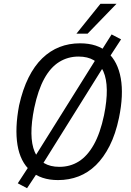

<svg xmlns="http://www.w3.org/2000/svg" viewBox="-20 -943 695 1015"><path d="M287 9Q196 9 141.5 -39.5Q87 -88 72.5 -176.5Q58 -265 81 -386Q100 -471 131 -533Q162 -595 203.5 -635Q245 -675 295 -694.5Q345 -714 403 -714Q496 -714 549.5 -665.5Q603 -617 618.5 -529Q634 -441 609 -320Q591 -234 559.5 -172Q528 -110 487 -70Q446 -30 395.5 -10.5Q345 9 287 9ZM294 -61Q351 -61 396.5 -89.5Q442 -118 476 -178.5Q510 -239 530 -334Q561 -487 526.5 -565.5Q492 -644 395 -644Q339 -644 293 -615.5Q247 -587 214 -527Q181 -467 161 -372Q130 -219 163.5 -140Q197 -61 294 -61ZM123 52 74 26 136 -69 159 -106 490 -635 513 -671 570 -761 620 -735 558 -640 535 -603 204 -73 182 -37ZM384 -765 511 -923H596L443 -765Z"/></svg>

Font: Nunito Sans 10pt Condensed
Style: Italic
Weight: 400
Width: 3
Italic angle: -9°
Designer: Vernon Adams
Foundry: Vernon Adams
Version: Version 3.101;gftools[0.9.27]